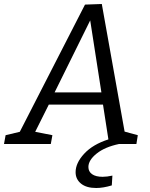

<svg xmlns="http://www.w3.org/2000/svg" viewBox="-56 -720 751 960"><path d="M567 -62 633 -44 626 0H539Q468 15 427 48Q386 81 386 115Q386 138 404.5 151Q423 164 457 164Q479 164 506 158L503 207Q460 220 425 220Q376 220 349 198Q322 176 322 141Q322 95 365 48.5Q408 2 486 -23L459 -197H188L120 -61L206 -44L198 0H-36L-28 -44L43 -61L369 -697L453 -700ZM451 -258 395 -618 217 -258Z"/></svg>

Font: Bitter Pro
Style: Italic
Weight: 400
Italic angle: -9°
Designer: Sol Matas, and Bitter project Authors
Foundry: Sol Matas
Version: Version 1.010